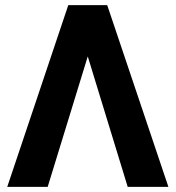

<svg xmlns="http://www.w3.org/2000/svg" viewBox="-20 -731 687 751"><path d="M340.8 -567.4 166.5 0H8.3L247.1 -710.9H353ZM479.5 0 305.2 -569.3 293.5 -710.9H399.4L638.7 0Z"/></svg>

Font: RobotoDEMO
Style: Regular
Weight: 400
Designer: Christian Robertson
Foundry: Google
Version: Version 2.136